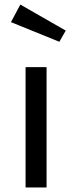

<svg xmlns="http://www.w3.org/2000/svg" viewBox="-20 -821 316 841"><path d="M184 0H92V-527H184ZM268 -687 240 -638 28 -724 69 -801Z"/></svg>

Font: FiraGO
Style: Regular
Weight: 400
Designer: bBox Type
Foundry: bBox Type GmbH
Version: Version 1.001;April 20, 2020;FontCreator 12.0.0.2555 64-bit